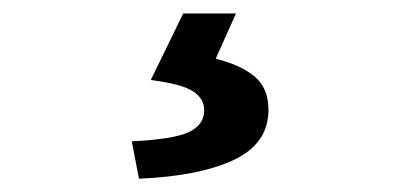

<svg xmlns="http://www.w3.org/2000/svg" viewBox="-20 -24 608 286"><path d="M187 242.2 176.3 186.5Q237.8 183.6 261 172.9Q284.2 162.1 284.2 140.1Q284.2 123 267.6 112.1Q251 101.1 204.6 95.2L252.9 -3.9H331.5L301.3 63.5Q338.9 72.8 359.4 90.1Q379.9 107.4 379.9 139.6Q379.9 189.5 328.9 213.9Q277.8 238.3 187 242.2Z"/></svg>

Font: Akatab ExtraBold
Style: Regular
Weight: 800
Designer: SIL International
Foundry: SIL International
Version: Version 3.000